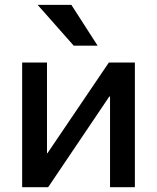

<svg xmlns="http://www.w3.org/2000/svg" viewBox="-20 -780 653 800"><path d="M72.3 0V-519.5H175.8V-141.6H177.7L433.6 -519.5H542V0H438.5V-377.9H435.5L180.7 0ZM136.7 -759.8H277.3L386.7 -589.8H287.1Z"/></svg>

Font: GenEi M Gothic v2 Medium
Style: Regular
Weight: 500
Version: Version 2.0